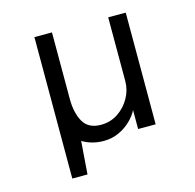

<svg xmlns="http://www.w3.org/2000/svg" viewBox="-94 -584 821 810"><g transform="rotate(-15 317.0 -179.0)"><path d="M190.9 129.9H124.5V-487.8H201.2V-196.8Q201.2 -136.2 223.6 -96.9Q246.1 -57.6 300.8 -57.6Q342.3 -57.6 375.2 -79.6Q408.2 -101.6 427.5 -136.2Q446.8 -170.9 446.8 -209V-487.8H523.4V0H446.8V-82.5Q435.5 -60.1 413.6 -38.6Q391.6 -17.1 361.1 -2.9Q330.6 11.2 293.9 11.2Q243.2 11.2 201.7 -13.7Z"/></g></svg>

Font: Acari Sans
Style: Regular
Weight: 400
Designer: Alfredo Marco Pradil and Stefan Peev
Foundry: Hanken Design Co.
Version: Version 1.045;February 4, 2021;FontCreator 13.0.0.2655 64-bi